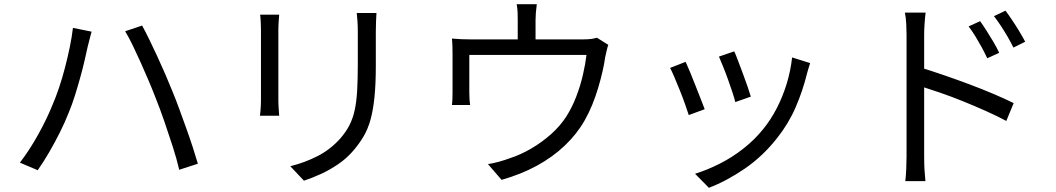

<svg xmlns="http://www.w3.org/2000/svg" viewBox="-20 -821 5040 916"><path d="M229 -317Q246 -356 261.5 -402Q277 -448 290 -498Q303 -548 313 -596.5Q323 -645 328 -688L417 -670Q414 -659 410.5 -646Q407 -633 404 -620.5Q401 -608 398 -597Q393 -574 384.5 -536.5Q376 -499 364 -455.5Q352 -412 338 -367Q324 -322 308 -284Q290 -238 266 -190Q242 -142 215 -95.5Q188 -49 160 -9L75 -45Q123 -108 163.5 -181.5Q204 -255 229 -317ZM722 -355Q707 -394 688.5 -437.5Q670 -481 650.5 -524.5Q631 -568 612.5 -606Q594 -644 577 -672L658 -699Q673 -672 691.5 -634Q710 -596 730 -553Q750 -510 769 -466Q788 -422 804 -382Q819 -346 835.5 -300.5Q852 -255 869 -208Q886 -161 900 -117.5Q914 -74 924 -40L835 -11Q823 -63 804 -122Q785 -181 764 -242Q743 -303 722 -355Z M1776 -759Q1775 -740 1774 -718.5Q1773 -697 1773 -672Q1773 -652 1773 -621Q1773 -590 1773 -559.5Q1773 -529 1773 -510Q1773 -420 1766.5 -357Q1760 -294 1747.5 -249.5Q1735 -205 1715 -171Q1695 -137 1668 -105Q1636 -67 1594.5 -38.5Q1553 -10 1510 9.5Q1467 29 1430 41L1365 -28Q1434 -45 1495.5 -76.5Q1557 -108 1604 -161Q1631 -192 1647.5 -224.5Q1664 -257 1672.5 -297Q1681 -337 1684 -390Q1687 -443 1687 -514Q1687 -534 1687 -564Q1687 -594 1687 -624.5Q1687 -655 1687 -672Q1687 -697 1685.5 -718.5Q1684 -740 1682 -759ZM1312 -751Q1311 -737 1309.5 -717Q1308 -697 1308 -679Q1308 -672 1308 -647.5Q1308 -623 1308 -589Q1308 -555 1308 -517Q1308 -479 1308 -443.5Q1308 -408 1308 -382Q1308 -356 1308 -345Q1308 -326 1309.5 -304.5Q1311 -283 1312 -269H1220Q1222 -281 1223.5 -302.5Q1225 -324 1225 -346Q1225 -356 1225 -382.5Q1225 -409 1225 -444Q1225 -479 1225 -517Q1225 -555 1225 -589Q1225 -623 1225 -647.5Q1225 -672 1225 -679Q1225 -692 1224 -714.5Q1223 -737 1221 -751Z M2541 -801Q2538 -778 2536.5 -760Q2535 -742 2535 -726Q2535 -714 2535 -689Q2535 -664 2535 -637Q2535 -610 2535 -592H2450Q2450 -612 2450 -639Q2450 -666 2450 -690Q2450 -714 2450 -726Q2450 -742 2449.5 -760Q2449 -778 2445 -801ZM2882 -607Q2878 -596 2874 -578.5Q2870 -561 2867 -547Q2863 -517 2854.5 -480Q2846 -443 2834 -402.5Q2822 -362 2806 -322.5Q2790 -283 2769 -246Q2732 -181 2674 -126Q2616 -71 2540.5 -30Q2465 11 2373 37L2308 -38Q2333 -42 2360.5 -49.5Q2388 -57 2412 -66Q2462 -82 2513 -111.5Q2564 -141 2608.5 -180.5Q2653 -220 2683 -267Q2710 -310 2729.5 -361Q2749 -412 2761 -464Q2773 -516 2778 -559H2219Q2219 -543 2219 -518Q2219 -493 2219 -465.5Q2219 -438 2219 -414.5Q2219 -391 2219 -380Q2219 -366 2220 -349Q2221 -332 2223 -320H2136Q2138 -334 2138.5 -352Q2139 -370 2139 -384Q2139 -396 2139 -420Q2139 -444 2139 -471.5Q2139 -499 2139 -523Q2139 -547 2139 -560Q2139 -576 2138.5 -598Q2138 -620 2136 -637Q2158 -635 2180.5 -634Q2203 -633 2229 -633H2759Q2787 -633 2802.5 -635.5Q2818 -638 2828 -641Z M3483 -576Q3490 -561 3501 -531.5Q3512 -502 3524.5 -469Q3537 -436 3547 -406.5Q3557 -377 3562 -360L3488 -334Q3484 -351 3474.5 -380Q3465 -409 3453 -442.5Q3441 -476 3429 -505Q3417 -534 3410 -551ZM3845 -520Q3840 -505 3836.5 -492.5Q3833 -480 3830 -470Q3810 -388 3776 -309.5Q3742 -231 3688 -163Q3619 -75 3532.5 -16Q3446 43 3362 75L3296 8Q3354 -10 3413.5 -40Q3473 -70 3526.5 -112Q3580 -154 3621 -205Q3657 -249 3685.5 -304Q3714 -359 3733 -421Q3752 -483 3759 -547ZM3251 -526Q3259 -509 3271 -480Q3283 -451 3296.5 -416.5Q3310 -382 3322.5 -350.5Q3335 -319 3342 -300L3266 -272Q3260 -291 3248.5 -323.5Q3237 -356 3223 -391Q3209 -426 3196.5 -455Q3184 -484 3177 -497Z M4656 -720Q4669 -702 4686 -675.5Q4703 -649 4719.5 -621Q4736 -593 4747 -569L4690 -543Q4678 -569 4663.5 -595.5Q4649 -622 4633.5 -647.5Q4618 -673 4601 -695ZM4777 -770Q4790 -753 4807.5 -727Q4825 -701 4842 -673Q4859 -645 4871 -622L4815 -594Q4802 -620 4787 -646Q4772 -672 4755.5 -697Q4739 -722 4722 -744ZM4305 -75Q4305 -89 4305 -131Q4305 -173 4305 -231.5Q4305 -290 4305 -355Q4305 -420 4305 -481Q4305 -542 4305 -589Q4305 -636 4305 -657Q4305 -678 4303.5 -708Q4302 -738 4297 -761H4396Q4393 -738 4391 -708.5Q4389 -679 4389 -657Q4389 -618 4389 -563.5Q4389 -509 4389 -447.5Q4389 -386 4389 -325.5Q4389 -265 4389 -212.5Q4389 -160 4389 -123.5Q4389 -87 4389 -75Q4389 -60 4389.5 -38Q4390 -16 4392 5.5Q4394 27 4395 43H4299Q4302 19 4303.5 -14Q4305 -47 4305 -75ZM4371 -499Q4420 -484 4480 -463.5Q4540 -443 4601.5 -420Q4663 -397 4718.5 -373.5Q4774 -350 4816 -329L4781 -244Q4738 -267 4684.5 -291Q4631 -315 4574 -338Q4517 -361 4464.5 -379Q4412 -397 4371 -410Z"/></svg>

Font: Noto Sans HK
Style: Regular
Weight: 400
Designer: Ryoko NISHIZUKA 西塚涼子 (kana, bopomofo & ideographs); Paul D. Hunt (Latin, Greek & Cyrillic); Sandoll Communications 산돌커뮤니
Foundry: Adobe
Version: Version 2.004-H2;hotconv 1.0.118;makeotfexe 2.5.65603